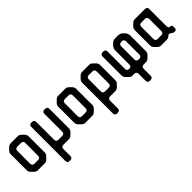

<svg xmlns="http://www.w3.org/2000/svg" viewBox="121 -1376 2476 2476"><g transform="rotate(-45 1359.0 -138.0)"><path d="M103 -11Q123 9 152 9H276Q305 9 325 -11L357 -43Q379 -65 377 -93V-383Q377 -411 357 -433L325 -465Q305 -485 276 -485H152Q123 -485 103 -465L70 -432Q50 -412 50 -383V-93Q50 -64 70 -44ZM141 -122V-354Q141 -394 181 -394H246Q286 -394 286 -354V-122Q286 -82 246 -82H181Q141 -82 141 -122Z M527 214H538Q578 214 578 174V49Q578 9 618 9H716Q745 9 765 -11L797 -43Q819 -65 817 -93V-445Q817 -485 777 -485H766Q726 -485 726 -445V-122Q726 -82 686 -82H618Q578 -82 578 -122V-445Q578 -485 538 -485H527Q487 -485 487 -445V174Q487 214 527 214Z M970 -11Q990 9 1019 9H1143Q1172 9 1192 -11L1224 -43Q1246 -65 1244 -93V-383Q1244 -411 1224 -433L1192 -465Q1172 -485 1143 -485H1019Q990 -485 970 -465L937 -432Q917 -412 917 -383V-93Q917 -64 937 -44ZM1008 -122V-354Q1008 -394 1048 -394H1113Q1153 -394 1153 -354V-122Q1153 -82 1113 -82H1048Q1008 -82 1008 -122Z M1445 -137V-355Q1445 -395 1485 -395H1549Q1589 -395 1589 -355V-137Q1589 -97 1549 -97H1485Q1445 -97 1445 -137ZM1394 214H1405Q1445 214 1445 174V34Q1445 -6 1485 -6H1578Q1607 -6 1627 -26L1659 -58Q1681 -80 1679 -108V-384Q1679 -413 1659 -433L1627 -465Q1607 -485 1578 -485H1455Q1426 -485 1406 -465L1374 -433Q1354 -413 1354 -384V174Q1354 214 1394 214Z M1950 174Q1950 214 1990 214H2002Q2042 214 2042 174V49Q2042 9 2082 9H2122Q2151 9 2171 -11L2203 -43Q2223 -65 2223 -93V-377Q2223 -417 2195 -445L2178 -462Q2150 -490 2110 -490H2063Q2023 -490 1995 -462L1978 -445Q1950 -417 1950 -377V-122Q1950 -82 1910 -82Q1870 -82 1870 -122V-437Q1870 -477 1830 -477H1819Q1779 -477 1779 -437V-93Q1779 -64 1799 -44L1832 -11Q1852 9 1881 9H1910Q1950 9 1950 49ZM2042 -122V-361Q2042 -401 2082 -401H2092Q2132 -401 2132 -361V-122Q2132 -82 2092 -82H2082Q2042 -82 2042 -122Z M2403 -136V-355Q2403 -395 2443 -395H2507Q2547 -395 2547 -355V-136Q2547 -96 2507 -96H2443Q2403 -96 2403 -136ZM2365 -26Q2386 -5 2414 -5H2514Q2546 -5 2568 -27Q2579 -38 2591 -38Q2603 -38 2612 -29Q2638 -6 2666 -6Q2698 -6 2698 -42V-61Q2698 -96 2668 -96Q2638 -96 2638 -131V-445Q2638 -485 2598 -485H2414Q2385 -485 2365 -465L2333 -433Q2313 -413 2313 -384V-107Q2313 -78 2333 -58Z"/></g></svg>

Font: WD-XL Lubrifont TC
Style: Regular
Weight: 400
Designer: [WD-XL Lubrifont] Copyright 2020-2022 (c) NightFurySL2001, Skr-ZERO; [ZCOOL QingKe HuangYou] Copyright 2018-2022 (c) The
Version: Version 2.001;hotconv 1.1.1;makeotfexe 2.6.0